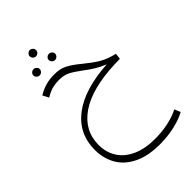

<svg xmlns="http://www.w3.org/2000/svg" viewBox="-289 -754 1208 1208"><g transform="rotate(-45 315.0 -149.5)"><path d="M621 298Q580 321 517.5 335.5Q455 350 385 350Q281 350 210 315.5Q139 281 104.5 221Q70 161 70 85Q70 -59 182 -144.5Q294 -230 504 -243Q462 -260 431 -279.5Q400 -299 366 -325Q323 -357 294 -371.5Q265 -386 223 -386Q187 -386 159 -378Q131 -370 100 -351L79 -391Q115 -413 150 -422.5Q185 -432 226 -432Q278 -432 314.5 -412.5Q351 -393 399 -353Q449 -312 490 -287.5Q531 -263 592 -249L587 -209L541 -208Q330 -200 219.5 -124Q109 -48 109 80Q109 145 140.5 195.5Q172 246 235 275Q298 304 389 304Q451 304 507.5 291.5Q564 279 604 258ZM197 -621Q197 -632 205.5 -640.5Q214 -649 225 -649Q236 -649 244.5 -640.5Q253 -632 253 -621Q253 -609 244.5 -601Q236 -593 225 -593Q214 -593 205.5 -601Q197 -609 197 -621ZM128 -520Q128 -531 136.5 -539Q145 -547 157 -547Q168 -547 176.5 -539Q185 -531 185 -520Q185 -509 176.5 -500.5Q168 -492 157 -492Q145 -492 136.5 -500.5Q128 -509 128 -520ZM265 -520Q265 -531 273.5 -539Q282 -547 293 -547Q305 -547 313.5 -539Q322 -531 322 -520Q322 -509 313.5 -500.5Q305 -492 293 -492Q282 -492 273.5 -500.5Q265 -509 265 -520Z"/></g></svg>

Font: FiraGO ExtraLight
Style: Regular
Weight: 200
Designer: bBox Type
Foundry: bBox Type GmbH
Version: Version 1.001